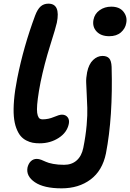

<svg xmlns="http://www.w3.org/2000/svg" viewBox="-20 -780 719 1060"><path d="M199.2 11.2Q178.2 11.2 160.9 8.1Q143.6 4.9 125 -4.6Q106.4 -14.2 93.3 -30Q80.1 -45.9 69.8 -73.2Q59.6 -100.6 56.4 -137.5Q53.2 -174.3 57.6 -227.8Q62 -281.2 75.2 -347.2Q109.9 -522 173.8 -693.8Q187 -729 204.3 -744.4Q221.7 -759.8 247.1 -759.8Q314.9 -759.8 293.9 -654.8Q289.1 -630.9 256.8 -528.6Q224.6 -426.3 204.1 -327.1Q193.8 -274.9 189 -237.1Q184.1 -199.2 184.1 -177Q184.1 -154.8 188.5 -142.1Q192.9 -129.4 199.2 -125.2Q205.6 -121.1 214.8 -121.1Q247.1 -121.1 277.3 -134Q307.6 -147 321.8 -147Q342.3 -147 353.3 -132.8Q364.3 -118.7 359.9 -96.2Q350.1 -48.3 304 -18.6Q257.8 11.2 199.2 11.2ZM583 -580.1Q537.6 -580.1 513.2 -606.2Q488.8 -632.3 496.1 -670.9Q502.4 -704.1 530 -723.6Q557.6 -743.2 594.2 -743.2Q640.1 -743.2 662.1 -714.8Q684.1 -686.5 676.8 -651.9Q671.9 -622.6 647.7 -601.3Q623.5 -580.1 583 -580.1ZM319.8 259.8Q222.2 259.8 172.6 226.1Q123 192.4 131.8 145Q137.2 122.6 150.6 109.9Q164.1 97.2 183.1 97.2Q194.3 97.2 207.8 102.3Q221.2 107.4 233.9 113.5Q246.6 119.6 273.2 124.8Q299.8 129.9 334 129.9Q376 129.9 403.3 105.7Q430.7 81.5 439.9 36.1Q453.1 -29.3 458.3 -88.4Q463.4 -147.5 461.9 -184.8Q460.4 -222.2 458.7 -260.7Q457 -299.3 455.8 -323.5Q454.6 -347.7 460.9 -380.9Q470.2 -426.3 493.9 -448.7Q517.6 -471.2 545.9 -471.2Q570.3 -471.2 582.5 -458Q594.7 -444.8 596.2 -411.1Q604 -134.8 564.9 66.9Q545.4 162.1 480 210.9Q414.6 259.8 319.8 259.8Z"/></svg>

Font: Shantell Sans Irregular
Style: Italic
Weight: 600
Italic angle: -11.31°
Designer: Stephen Nixon, Anya Danilova, Shantell Martin
Foundry: Arrow Type
Version: Version 1.006;[9816181b4]